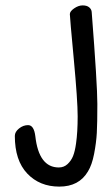

<svg xmlns="http://www.w3.org/2000/svg" viewBox="-20 -688 410 712"><path d="M320 -644Q341 -374 341 -302.5Q341 -231 339 -195Q337 -159 329 -117.5Q321 -76 306 -52Q273 4 200 4Q127 4 81 -44.5Q35 -93 35 -184Q35 -199 50.5 -211.5Q66 -224 84 -224Q106 -224 111 -183Q124 -67 198 -67Q217 -67 230.5 -79.5Q244 -92 251 -109.5Q258 -127 262 -156Q268 -198 268 -256.5Q268 -315 253.5 -470Q239 -625 239 -635.5Q239 -646 255 -657Q271 -668 286.5 -668Q302 -668 310.5 -661Q319 -654 320 -644Z"/></svg>

Font: Patrick Hand
Style: Regular
Weight: 400
Designer: Patrick Wagesreiter
Foundry: Patrick Wagesreiter
Version: Version 1.003;PS 001.003;hotconv 1.0.70;makeotf.lib2.5.58329